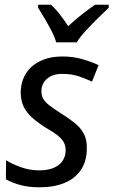

<svg xmlns="http://www.w3.org/2000/svg" viewBox="-20 -786 482 816"><path d="M148 10Q102 10 67 0.5Q32 -9 5 -24L6 -105Q31 -89 68.5 -75.5Q106 -62 146 -62Q183 -62 208 -72.5Q233 -83 246 -102.5Q259 -122 259 -147Q259 -166 251.5 -180.5Q244 -195 226 -209.5Q208 -224 175 -243Q140 -265 116 -286.5Q92 -308 80 -334Q68 -360 68 -394Q69 -440 90.5 -474Q112 -508 152 -527Q192 -546 245 -546Q291 -546 330.5 -534.5Q370 -523 399 -509L371 -439Q346 -451 315.5 -461.5Q285 -472 244 -472Q204 -472 180 -451.5Q156 -431 156 -398Q156 -381 163 -367.5Q170 -354 188 -339.5Q206 -325 238 -305Q270 -285 295.5 -265Q321 -245 335.5 -219Q350 -193 349 -155Q349 -101 324 -64Q299 -27 254 -8.5Q209 10 148 10ZM219 -606Q211 -632 197 -658.5Q183 -685 168.5 -709.5Q154 -734 142 -753V-766H196Q208 -756 220.5 -741.5Q233 -727 245.5 -710Q258 -693 270 -675Q299 -702 329 -725.5Q359 -749 384 -766H442V-753Q426 -738 399 -711.5Q372 -685 346 -657Q320 -629 306 -606Z"/></svg>

Font: Noto Sans Display
Style: Italic
Weight: 400
Italic angle: -12°
Designer: Monotype Design Team
Foundry: Monotype Imaging Inc.
Version: Version 2.003